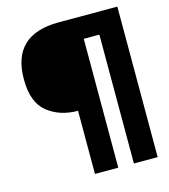

<svg xmlns="http://www.w3.org/2000/svg" viewBox="-118 -819 874 991"><g transform="rotate(-15 319.5 -324.0)"><path d="M390.7 78.6V-610H474.2V78.6H601.2V-725.6H287.5Q38 -725.6 38 -487.6Q38 -363.2 104.1 -311Q170.2 -258.7 266.1 -258.7V78.6Z"/></g></svg>

Font: Arad-FD-VF Thin
Style: Regular
Weight: 100
Designer: Mohammad Darvishi
Version: Version 1.010;September 21, 2024;FontCreator 15.0.0.2992 64-